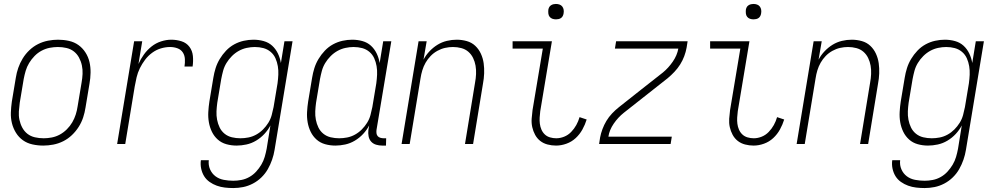

<svg xmlns="http://www.w3.org/2000/svg" viewBox="-20 -729 5040 972"><path d="M199 8Q171 8 144 2Q117 -4 96 -19Q75 -34 61 -56.5Q47 -79 40.5 -105Q34 -131 35 -159Q36 -187 40 -215L60 -335Q64 -361 72.5 -385.5Q81 -410 95 -433Q109 -456 129 -475Q149 -494 173 -506Q197 -518 223 -523Q249 -528 274 -528Q302 -528 329 -522Q356 -516 377 -501Q398 -486 412.5 -463.5Q427 -441 433 -415Q439 -389 438.5 -361Q438 -333 433 -305L413 -185Q409 -159 401 -134.5Q393 -110 378.5 -87Q364 -64 344 -45Q324 -26 300 -14Q276 -2 250 3Q224 8 199 8ZM201 -29Q221 -29 242 -33Q263 -37 282.5 -47.5Q302 -58 318.5 -74.5Q335 -91 346 -110Q357 -129 363.5 -149.5Q370 -170 373 -191L393 -311Q397 -333 398 -355Q399 -377 394.5 -398Q390 -419 380 -437.5Q370 -456 354 -468.5Q338 -481 317 -486Q296 -491 273 -491Q253 -491 232 -487Q211 -483 191 -472.5Q171 -462 155 -445.5Q139 -429 127.5 -410Q116 -391 110 -370.5Q104 -350 100 -329L80 -209Q77 -187 75.5 -165Q74 -143 78.5 -122Q83 -101 93 -82.5Q103 -64 119 -51.5Q135 -39 156.5 -34Q178 -29 201 -29Z M573 0 659 -520H700L681 -405Q692 -430 708.5 -453Q725 -476 747 -493.5Q769 -511 795.5 -519.5Q822 -528 847 -528Q874 -528 899 -520Q924 -512 939 -492Q954 -472 956.5 -445.5Q959 -419 955 -392H914Q917 -411 916 -430Q915 -449 905.5 -463.5Q896 -478 878.5 -484.5Q861 -491 841 -491Q818 -491 794.5 -484Q771 -477 750.5 -462Q730 -447 714.5 -426.5Q699 -406 688 -383.5Q677 -361 671.5 -337.5Q666 -314 662 -291L614 0Z M1161 223Q1139 223 1118 220.5Q1097 218 1077.5 211Q1058 204 1041 192Q1024 180 1013.5 163Q1003 146 998.5 125Q994 104 997 82H1037Q1034 107 1043.5 128.5Q1053 150 1071 163.5Q1089 177 1113 181.5Q1137 186 1161 186Q1181 186 1202 182Q1223 178 1242.5 167Q1262 156 1277 139.5Q1292 123 1303 104.5Q1314 86 1320 65.5Q1326 45 1330 24L1349 -94Q1337 -71 1318.5 -51Q1300 -31 1276.5 -17Q1253 -3 1227.5 2.5Q1202 8 1178 8Q1151 8 1126 1Q1101 -6 1082.5 -22.5Q1064 -39 1053 -61.5Q1042 -84 1037.5 -109.5Q1033 -135 1034.5 -162Q1036 -189 1040 -215L1060 -335Q1064 -360 1071.5 -384Q1079 -408 1092.5 -430.5Q1106 -453 1124.5 -472.5Q1143 -492 1166 -504.5Q1189 -517 1214 -522.5Q1239 -528 1263 -528Q1290 -528 1315 -521Q1340 -514 1358 -497.5Q1376 -481 1387 -458Q1398 -435 1402 -410L1420 -520H1461L1370 30Q1366 55 1357.5 79.5Q1349 104 1336 127Q1323 150 1303.5 169Q1284 188 1260 200.5Q1236 213 1211 218Q1186 223 1161 223ZM1197 -29Q1217 -29 1237.5 -33Q1258 -37 1277 -47.5Q1296 -58 1311.5 -73.5Q1327 -89 1338.5 -107.5Q1350 -126 1355.5 -146.5Q1361 -167 1365 -187L1385 -307Q1388 -329 1389 -351Q1390 -373 1386.5 -394Q1383 -415 1374.5 -434Q1366 -453 1350 -466.5Q1334 -480 1313.5 -485.5Q1293 -491 1270 -491Q1250 -491 1229 -486.5Q1208 -482 1189 -471.5Q1170 -461 1154 -445Q1138 -429 1126.5 -410Q1115 -391 1109.5 -370.5Q1104 -350 1100 -329L1080 -209Q1077 -187 1076 -165.5Q1075 -144 1079 -123Q1083 -102 1092 -83.5Q1101 -65 1117 -52Q1133 -39 1154 -34Q1175 -29 1197 -29Z M1678 8Q1651 8 1626 1Q1601 -6 1582.5 -22.5Q1564 -39 1553 -61.5Q1542 -84 1537.5 -109.5Q1533 -135 1534.5 -162Q1536 -189 1540 -215L1560 -335Q1564 -360 1571.5 -384Q1579 -408 1592.5 -430.5Q1606 -453 1624.5 -472.5Q1643 -492 1666 -504.5Q1689 -517 1714 -522.5Q1739 -528 1763 -528Q1790 -528 1815 -521Q1840 -514 1858 -497.5Q1876 -481 1887 -458Q1898 -435 1902 -410L1920 -520H1961L1886 -71Q1885 -62 1886 -54Q1887 -46 1892 -40Q1897 -34 1905.5 -31.5Q1914 -29 1922 -29H1935L1934 8H1915Q1899 8 1884 3.5Q1869 -1 1859 -12Q1849 -23 1846 -39Q1843 -55 1845 -71L1849 -94Q1837 -71 1818.5 -51Q1800 -31 1776.5 -17Q1753 -3 1727.5 2.5Q1702 8 1678 8ZM1697 -29Q1717 -29 1737.5 -33Q1758 -37 1777 -47.5Q1796 -58 1811.5 -73.5Q1827 -89 1838.5 -107.5Q1850 -126 1855.5 -146.5Q1861 -167 1865 -187L1885 -307Q1888 -329 1889 -351Q1890 -373 1886.5 -394Q1883 -415 1874.5 -434Q1866 -453 1850 -466.5Q1834 -480 1813.5 -485.5Q1793 -491 1770 -491Q1750 -491 1729 -486.5Q1708 -482 1689 -471.5Q1670 -461 1654 -445Q1638 -429 1626.5 -410Q1615 -391 1609.5 -370.5Q1604 -350 1600 -329L1580 -209Q1577 -187 1576 -165.5Q1575 -144 1579 -123Q1583 -102 1592 -83.5Q1601 -65 1617 -52Q1633 -39 1654 -34Q1675 -29 1697 -29Z M2013 0 2099 -520H2140L2124 -427Q2136 -450 2154.5 -469.5Q2173 -489 2195 -502.5Q2217 -516 2242 -522Q2267 -528 2292 -528Q2318 -528 2343 -521Q2368 -514 2386 -497Q2404 -480 2414.5 -457Q2425 -434 2428.5 -409Q2432 -384 2431 -357.5Q2430 -331 2425 -305L2375 0H2334L2385 -311Q2389 -332 2390 -354Q2391 -376 2387.5 -396.5Q2384 -417 2375 -435.5Q2366 -454 2351 -467Q2336 -480 2315.5 -485.5Q2295 -491 2273 -491Q2253 -491 2233 -486.5Q2213 -482 2194 -471.5Q2175 -461 2160 -445.5Q2145 -430 2134.5 -411.5Q2124 -393 2118 -373Q2112 -353 2109 -333L2054 0Z M2795 8Q2773 8 2752 2.5Q2731 -3 2715 -15.5Q2699 -28 2689 -46.5Q2679 -65 2674.5 -85.5Q2670 -106 2671.5 -128Q2673 -150 2676 -172L2728 -483H2575V-520H2774L2715 -166Q2713 -150 2712 -134Q2711 -118 2713 -102.5Q2715 -87 2721 -73Q2727 -59 2738 -48.5Q2749 -38 2764.5 -33.5Q2780 -29 2796 -29Q2816 -29 2836 -37Q2856 -45 2871.5 -61Q2887 -77 2897.5 -96Q2908 -115 2914 -136L2950 -124Q2942 -98 2928.5 -73.5Q2915 -49 2894.5 -30Q2874 -11 2847.5 -1.5Q2821 8 2795 8ZM2795 -631Q2785 -631 2776.5 -634Q2768 -637 2762.5 -644Q2757 -651 2756 -660.5Q2755 -670 2756 -680Q2757 -686 2760 -692Q2763 -698 2769 -702Q2775 -706 2781.5 -707.5Q2788 -709 2794 -709Q2804 -709 2812.5 -706Q2821 -703 2826.5 -696Q2832 -689 2833.5 -679.5Q2835 -670 2833 -660Q2832 -654 2829 -648Q2826 -642 2820.5 -638Q2815 -634 2808 -632.5Q2801 -631 2795 -631Z M3013 0 3018 -33Q3022 -54 3030 -75.5Q3038 -97 3050 -117Q3062 -137 3078.5 -154.5Q3095 -172 3114 -187L3224 -274L3336 -362Q3364 -385 3386 -417Q3408 -449 3414 -483H3093L3099 -520H3461L3456 -488Q3452 -466 3444 -444.5Q3436 -423 3423.5 -403Q3411 -383 3394.5 -365.5Q3378 -348 3360 -333L3138 -158Q3109 -135 3087 -103Q3065 -71 3060 -37H3381L3375 0Z M3795 8Q3773 8 3752 2.5Q3731 -3 3715 -15.5Q3699 -28 3689 -46.5Q3679 -65 3674.5 -85.5Q3670 -106 3671.5 -128Q3673 -150 3676 -172L3728 -483H3575V-520H3774L3715 -166Q3713 -150 3712 -134Q3711 -118 3713 -102.5Q3715 -87 3721 -73Q3727 -59 3738 -48.5Q3749 -38 3764.5 -33.5Q3780 -29 3796 -29Q3816 -29 3836 -37Q3856 -45 3871.5 -61Q3887 -77 3897.5 -96Q3908 -115 3914 -136L3950 -124Q3942 -98 3928.5 -73.5Q3915 -49 3894.5 -30Q3874 -11 3847.5 -1.5Q3821 8 3795 8ZM3795 -631Q3785 -631 3776.5 -634Q3768 -637 3762.5 -644Q3757 -651 3756 -660.5Q3755 -670 3756 -680Q3757 -686 3760 -692Q3763 -698 3769 -702Q3775 -706 3781.5 -707.5Q3788 -709 3794 -709Q3804 -709 3812.5 -706Q3821 -703 3826.5 -696Q3832 -689 3833.5 -679.5Q3835 -670 3833 -660Q3832 -654 3829 -648Q3826 -642 3820.5 -638Q3815 -634 3808 -632.5Q3801 -631 3795 -631Z M4013 0 4099 -520H4140L4124 -427Q4136 -450 4154.5 -469.5Q4173 -489 4195 -502.5Q4217 -516 4242 -522Q4267 -528 4292 -528Q4318 -528 4343 -521Q4368 -514 4386 -497Q4404 -480 4414.5 -457Q4425 -434 4428.5 -409Q4432 -384 4431 -357.5Q4430 -331 4425 -305L4375 0H4334L4385 -311Q4389 -332 4390 -354Q4391 -376 4387.5 -396.5Q4384 -417 4375 -435.5Q4366 -454 4351 -467Q4336 -480 4315.5 -485.5Q4295 -491 4273 -491Q4253 -491 4233 -486.5Q4213 -482 4194 -471.5Q4175 -461 4160 -445.5Q4145 -430 4134.5 -411.5Q4124 -393 4118 -373Q4112 -353 4109 -333L4054 0Z M4661 223Q4639 223 4618 220.5Q4597 218 4577.5 211Q4558 204 4541 192Q4524 180 4513.5 163Q4503 146 4498.5 125Q4494 104 4497 82H4537Q4534 107 4543.5 128.5Q4553 150 4571 163.5Q4589 177 4613 181.5Q4637 186 4661 186Q4681 186 4702 182Q4723 178 4742.5 167Q4762 156 4777 139.5Q4792 123 4803 104.5Q4814 86 4820 65.5Q4826 45 4830 24L4849 -94Q4837 -71 4818.5 -51Q4800 -31 4776.5 -17Q4753 -3 4727.5 2.5Q4702 8 4678 8Q4651 8 4626 1Q4601 -6 4582.5 -22.5Q4564 -39 4553 -61.5Q4542 -84 4537.5 -109.5Q4533 -135 4534.5 -162Q4536 -189 4540 -215L4560 -335Q4564 -360 4571.5 -384Q4579 -408 4592.5 -430.5Q4606 -453 4624.5 -472.5Q4643 -492 4666 -504.5Q4689 -517 4714 -522.5Q4739 -528 4763 -528Q4790 -528 4815 -521Q4840 -514 4858 -497.5Q4876 -481 4887 -458Q4898 -435 4902 -410L4920 -520H4961L4870 30Q4866 55 4857.5 79.5Q4849 104 4836 127Q4823 150 4803.5 169Q4784 188 4760 200.5Q4736 213 4711 218Q4686 223 4661 223ZM4697 -29Q4717 -29 4737.5 -33Q4758 -37 4777 -47.5Q4796 -58 4811.5 -73.5Q4827 -89 4838.5 -107.5Q4850 -126 4855.5 -146.5Q4861 -167 4865 -187L4885 -307Q4888 -329 4889 -351Q4890 -373 4886.5 -394Q4883 -415 4874.5 -434Q4866 -453 4850 -466.5Q4834 -480 4813.5 -485.5Q4793 -491 4770 -491Q4750 -491 4729 -486.5Q4708 -482 4689 -471.5Q4670 -461 4654 -445Q4638 -429 4626.5 -410Q4615 -391 4609.5 -370.5Q4604 -350 4600 -329L4580 -209Q4577 -187 4576 -165.5Q4575 -144 4579 -123Q4583 -102 4592 -83.5Q4601 -65 4617 -52Q4633 -39 4654 -34Q4675 -29 4697 -29Z"/></svg>

Font: Iosevka Curly Extralight
Style: Italic
Weight: 200
Italic angle: -9°
Monospace: yes
Designer: Belleve Invis
Foundry: Belleve Invis
Version: Version 22.1.2; ttfautohint (v1.8.4)